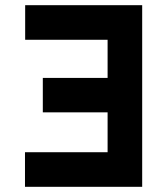

<svg xmlns="http://www.w3.org/2000/svg" viewBox="-20 -720 634 740"><path d="M528 0H76.3V-133.3H394.7V-287H145V-419.7H394.7V-566.7H77V-700H528Z"/></svg>

Font: Unageo Variable
Style: Regular
Weight: 300
Designer: Richard Sepsi
Foundry: Richard Sepsi
Version: Version 2.200